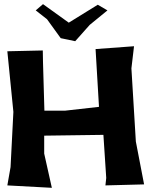

<svg xmlns="http://www.w3.org/2000/svg" viewBox="-20 -899 719 931"><path d="M153.3 -848.6 208 -805.7 274.4 -713.9 344.7 -699.2 415 -778.3 501 -848.6 454.1 -876 313.5 -789.1 188.5 -878.9ZM15.6 -650.4 44.9 -356.4 31.2 -88.9 15.6 0 231.4 11.7 194.3 -154.3V-241.2L481.4 -245.1L495.1 -36.1L491.2 0L678.7 -4.9L638.7 -212.9L617.2 -567.4L629.9 -674.8L443.4 -661.1L460 -380.9L294.9 -362.3H195.3L188.5 -597.7L187.5 -654.3Z"/></svg>

Font: MaokenAssortedSans-TC
Style: Regular
Weight: 500
Version: Version 0.83